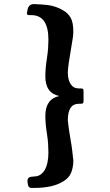

<svg xmlns="http://www.w3.org/2000/svg" viewBox="-20 -845 540 940"><path d="M134 75Q120 75 117 61L115 48Q111 21 137 20Q146 19 153 18.5Q160 18 166 16Q184 10 198 -11Q217 -43 217 -98Q217 -118 215.5 -141Q214 -164 210 -189Q206 -214 204 -236Q202 -258 202 -278Q202 -360 270 -375Q202 -389 202 -471Q202 -491 204 -514Q206 -537 210 -562Q214 -587 215.5 -609Q217 -631 217 -651Q217 -771 133 -771H122Q110 -771 112 -782L115 -798Q120 -825 147 -825Q167 -824 184.5 -823Q202 -822 216 -820Q256 -814 288 -795Q312 -782 326 -758Q339 -735 339 -690Q339 -667 330 -620Q312 -517 312 -490Q312 -455 326 -433Q340 -412 366 -412H378Q389 -412 389 -401V-349Q389 -337 378 -337H366Q312 -337 312 -256Q314 -237 317 -214Q320 -191 325 -164Q330 -137 333 -113Q336 -89 338 -68L339 -65V-57Q339 -29 329 -1Q318 27 288 44Q238 75 148 75Z"/></svg>

Font: s+UCsàWOS
Style: Regular
Weight: 400
Designer: FontworksQlS√∏0¬ü¬ôs√†OS¬àe[W\~√Ñ: ZERO[P0e√∂QI¬ä0¬ÉFSW0¬ò¬ëQ√°0R¬ûO0Little White Dog0YHv}N_0^_qMagmeta0v
Version: Version 1.000; 20230222